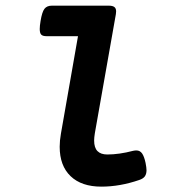

<svg xmlns="http://www.w3.org/2000/svg" viewBox="-20 -661 640 691"><path d="M397.9 -620.1Q397.9 -617.7 397 -609.9L321.3 -181.2Q318.8 -165.5 318.8 -155.3Q318.8 -129.4 330.8 -117.2Q342.8 -105 366.2 -105Q408.7 -105 459 -118.2Q465.8 -119.6 470.7 -119.6Q483.9 -119.6 491.5 -108.6Q499 -97.7 503.9 -74.7Q507.3 -57.6 507.3 -48.3Q507.3 -35.2 501.5 -26.6Q495.6 -18.1 481 -13.2Q411.6 10.7 344.7 10.7Q273.4 10.7 234.1 -26.9Q194.8 -64.5 194.8 -132.8Q194.8 -154.8 199.2 -179.7L260.7 -530.8H147Q134.3 -530.8 128.7 -536.1Q123 -541.5 123 -556.6Q123 -567.9 126 -585.4Q131.3 -618.2 140.1 -629.4Q148.9 -640.6 166.5 -640.6H371.6Q385.3 -640.6 391.6 -635.7Q397.9 -630.9 397.9 -620.1Z"/></svg>

Font: Courier Prime Sans
Style: Bold Italic
Weight: 700
Italic angle: -10°
Designer: Alan Dague-Greene
Foundry: Quote-Unquote Apps
Version: Version 3.020